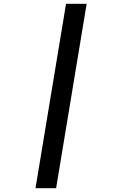

<svg xmlns="http://www.w3.org/2000/svg" viewBox="-20 -843 640 1006"><path d="M166 143 326 -823H434L274 143Z"/></svg>

Font: Iosevka Curly Slab SmBdEx
Style: Italic
Weight: 600
Width: 7
Italic angle: -9°
Monospace: yes
Designer: Belleve Invis
Foundry: Belleve Invis
Version: Version 11.1.0; ttfautohint (v1.8.3)